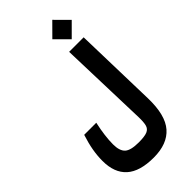

<svg xmlns="http://www.w3.org/2000/svg" viewBox="-332 -992 1251 1251"><g transform="rotate(-45 293.0 -366.5)"><path d="M275.9 184.1Q147.9 184.1 85.9 128.2Q23.9 72.3 23.9 -36.6Q23.9 -84.5 32.5 -133.5Q41 -182.6 60.1 -241.7H171.4Q148.9 -139.6 148.9 -64.5Q148.9 -4.9 176 20Q203.1 44.9 276.9 44.9Q330.6 44.9 355.5 34.7Q380.4 24.4 387 -1.5Q393.6 -27.3 392.1 -73.7L373 -693.4H506.8L522 -116.2Q525.9 42 463.6 113Q401.4 184.1 275.9 184.1ZM442.9 -739.3 353.5 -828.6 442.9 -918.5 532.2 -828.6Z"/></g></svg>

Font: Cascadia Code NF
Style: Bold
Weight: 700
Monospace: yes
Designer: Aaron Bell
Foundry: Saja Typeworks
Version: Version 2404.023; ttfautohint (v1.8.4)